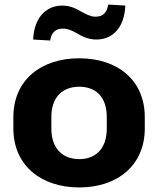

<svg xmlns="http://www.w3.org/2000/svg" viewBox="-20 -803 687 834"><path d="M324.2 11.2C490.2 11.2 608.9 -85 608.9 -244.6V-294.4C608.9 -455.1 490.2 -549.8 324.2 -549.8C157.7 -549.8 38.1 -455.1 38.1 -294.4V-244.6C38.1 -85 157.7 11.2 324.2 11.2ZM197.8 -627C203.1 -660.2 219.7 -678.7 253.9 -678.7C273.4 -678.7 290.5 -671.4 313.5 -658.7C340.8 -642.1 367.2 -631.3 398.4 -631.3C469.7 -631.3 520.5 -683.6 524.4 -778.8L450.2 -783.2C444.3 -748.5 428.2 -730.5 394.5 -730.5C374.5 -730.5 356.9 -739.7 335 -751.5C308.1 -767.1 283.2 -778.8 250.5 -778.8C179.7 -778.8 127.9 -725.6 124 -631.3ZM324.2 -111.8C256.3 -111.8 203.1 -153.3 203.1 -244.6V-294.4C203.1 -386.2 256.3 -426.3 324.2 -426.3C392.6 -426.3 443.8 -385.7 443.8 -294.4V-244.6C443.8 -153.8 392.6 -111.8 324.2 -111.8Z"/></svg>

Font: Winston ExtraBold
Style: Regular
Weight: 800
Designer: Vernon Adams, Kim Jin-seong, David Berlow, Cristiano Sobral
Foundry: The Winston Project Authors
Version: Version 3.004